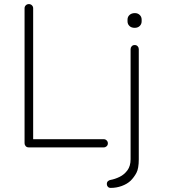

<svg xmlns="http://www.w3.org/2000/svg" viewBox="-20 -720 830 938"><path d="M124 -40H487Q495 -40 501 -34Q507 -28 507 -20Q507 -11 501 -5.5Q495 0 487 0H120Q111 0 105.5 -6Q100 -12 100 -20V-680Q100 -688 106 -694Q112 -700 121 -700Q130 -700 136 -694Q142 -688 142 -680V-22ZM618 163Q601 179 575 188.5Q549 198 521 198Q512 198 507 192.5Q502 187 502 180V178Q502 170 507.5 165Q513 160 520 159Q542 155 564.5 144Q587 133 602.5 112Q618 91 618 58V-480Q618 -488 623.5 -494Q629 -500 638 -500Q647 -500 652.5 -494Q658 -488 658 -480V58Q658 103 646.5 124.5Q635 146 618 163ZM638 -584Q622 -584 612.5 -593Q603 -602 603 -616V-624Q603 -638 613 -647Q623 -656 639 -656Q653 -656 662.5 -647Q672 -638 672 -624V-616Q672 -602 662.5 -593Q653 -584 638 -584Z"/></svg>

Font: Quicksand Variable Light
Style: Regular
Weight: 300
Designer: Andrew Paglinawan
Foundry: Andrew Paglinawan
Version: Version 3.004